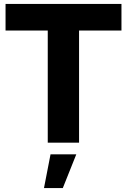

<svg xmlns="http://www.w3.org/2000/svg" viewBox="-20 -720 641 969"><path d="M8 -700V-566H221V0H379V-566H593V-700ZM235 59 202 229H297L365 59Z"/></svg>

Font: Juman SemiBold
Style: Regular
Weight: 600
Designer: Bandar Raffah (Arabic) Julieta Ulanovsky (Latin)
Foundry: Caramella
Version: Version 5.022;PS 005.022;hotconv 1.0.88;makeotf.lib2.5.64775